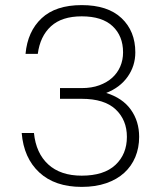

<svg xmlns="http://www.w3.org/2000/svg" viewBox="-20 -726 635 752"><path d="M300 6Q195 6 134 -50.5Q73 -107 65 -205H113Q121 -126 169 -82Q217 -38 300 -38Q387 -38 432 -80Q477 -122 477 -190Q477 -256 433 -297.5Q389 -339 300 -339H215V-381H300Q339 -381 369 -392Q399 -403 419.5 -421.5Q440 -440 451 -465.5Q462 -491 462 -521Q462 -585 421 -623.5Q380 -662 300 -662Q222 -662 179.5 -623Q137 -584 128 -515H80Q88 -603 143 -654.5Q198 -706 300 -706Q402 -706 456 -655Q510 -604 510 -521Q510 -468 480 -425.5Q450 -383 396 -362Q460 -342 492.5 -296.5Q525 -251 525 -190Q525 -147 510 -111Q495 -75 466.5 -49Q438 -23 396 -8.5Q354 6 300 6Z"/></svg>

Font: Retni Sans Light
Style: Regular
Weight: 300
Designer: Vitaly Kuzmin
Foundry: ParaType Ltd.
Version: Version 1.00;March 2, 2019;FontCreator 11.5.0.2425 64-bit; t